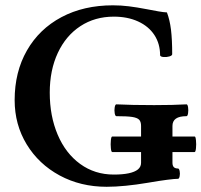

<svg xmlns="http://www.w3.org/2000/svg" viewBox="-20 -696 765 729"><path d="M35.6 -315.9Q35.6 -422.9 82.3 -504.4Q128.9 -585.9 213.4 -630.9Q297.9 -675.8 408.7 -675.8Q439.5 -675.8 469 -672.1Q498.5 -668.5 537.1 -661.1Q562.5 -656.2 581.8 -652.8Q601.1 -649.4 613.8 -648.9Q624.5 -621.1 629.2 -583.5Q633.8 -545.9 633.8 -490.2Q633.8 -484.9 623 -481.7Q612.3 -478.5 600.8 -479.5Q589.4 -480.5 587.9 -485.8Q587.9 -529.8 566.2 -563Q544.4 -596.2 504.4 -614.5Q464.4 -632.8 412.1 -632.8Q340.3 -632.8 285.2 -596.7Q230 -560.5 199.5 -495.1Q168.9 -429.7 168.9 -344.2Q168.9 -255.4 199 -184.6Q229 -113.8 284.4 -73.5Q339.8 -33.2 412.1 -33.2Q445.8 -33.2 468.8 -38.1Q491.7 -43 503.7 -52.7Q515.6 -62.5 515.6 -78.1V-217.8Q515.6 -233.9 508.3 -241.5Q501 -249 481.7 -252Q462.4 -254.9 421.9 -254.9Q417.5 -254.9 415.5 -266.1Q413.6 -277.3 415.5 -288.6Q417.5 -299.8 421.9 -299.8Q479.5 -296.9 565.4 -296.9Q638.7 -296.9 688 -299.8Q692.4 -299.8 694.1 -288.6Q695.8 -277.3 694.1 -266.1Q692.4 -254.9 688 -254.9Q661.1 -254.9 647.9 -245.6Q634.8 -236.3 634.8 -217.8V-78.1Q634.8 -66.9 639.9 -61.5Q645 -56.2 655.8 -56.2Q660.2 -56.2 662.1 -46.4Q664.1 -36.6 662.1 -26.9Q660.2 -17.1 655.8 -17.1Q643.6 -17.1 614.7 -13.4Q585.9 -9.8 541 -2Q497.1 5.4 457.5 9.3Q418 13.2 384.8 13.2Q286.1 13.2 206.5 -29.8Q127 -72.8 81.3 -147.9Q35.6 -223.1 35.6 -315.9ZM406.2 -177.7H719.2Q722.7 -177.7 724.1 -162.8Q725.6 -147.9 724.1 -133.3Q722.7 -118.7 718.8 -118.7H406.2Q402.3 -118.7 400.9 -133.5Q399.4 -148.4 400.9 -163.1Q402.3 -177.7 406.2 -177.7Z"/></svg>

Font: Junicode Two Beta VF
Style: Regular
Weight: 400
Designer: Peter S. Baker
Foundry: Briery Creek Software
Version: Version 1.031 beta; ttfautohint (v1.8.1.43-b0c9)